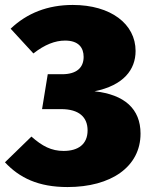

<svg xmlns="http://www.w3.org/2000/svg" viewBox="-30 -736 603 776"><path d="M243 20C419 20 538 -62 538 -196C538 -296 473 -354 352 -367C470 -391 518 -455 518 -530C518 -639 418 -716 264 -716C163 -716 79 -683 13 -620L105 -520C151 -556 193 -572 233 -572C288 -572 308 -543 308 -506C308 -462 279 -436 221 -436H163L140 -295H217C290 -295 324 -262 324 -209C324 -153 286 -126 227 -126C178 -126 141 -145 97 -184L-10 -80C49 -17 125 20 243 20Z"/></svg>

Font: Fira Sans Heavy
Style: Regular
Weight: 900
Designer: bBox Type GmbH & Carrois Corporate GbR & Edenspiekermann AG
Foundry: bBox Type GmbH & Carrois Corporate GbR & Edenspiekermann AG
Version: Version 4.300;PS 004.300;hotconv 1.0.88;makeotf.lib2.5.64775